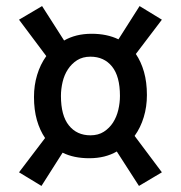

<svg xmlns="http://www.w3.org/2000/svg" viewBox="-20 -636 590 626"><path d="M360.8 -142.1 433.1 -29.8 507.8 -74.2 418.9 -192.9C432 -211.1 441.9 -231.5 448.7 -254.2C455.6 -276.8 459 -300.8 459 -326.2C459 -354.2 455.8 -379.3 449.5 -401.6C443.1 -423.9 434.2 -443.4 422.9 -460L507.8 -571.8L435.1 -616.2L366.2 -507.8C341.1 -519.9 312 -525.9 278.8 -525.9C261.2 -525.9 245 -524 230 -520.3C215 -516.5 201.3 -511.1 189 -503.9L117.2 -616.2L42 -571.8L130.9 -453.1C117.8 -434.9 107.9 -414.5 101.1 -391.8C94.2 -369.2 90.8 -345.2 90.8 -319.8C90.8 -291.8 94 -266.7 100.3 -244.4C106.7 -222.1 115.6 -202.6 127 -186L42 -74.2L115.2 -29.8L184.1 -138.2C208.5 -126.1 237.5 -120.1 271 -120.1C288.6 -120.1 304.9 -122 319.8 -125.7C334.8 -129.5 348.5 -134.9 360.8 -142.1ZM371.1 -323.2C371.1 -308.3 369.3 -293.1 365.7 -277.8C362.1 -262.5 356.4 -248.8 348.6 -236.6C340.8 -224.4 330.8 -214.4 318.6 -206.5C306.4 -198.7 291.8 -194.8 274.9 -194.8C245.3 -194.8 221.8 -205.6 204.6 -227.1C187.3 -248.5 178.7 -280.6 178.7 -323.2C178.7 -338.2 180.5 -353.4 184.1 -368.7C187.7 -384 193.4 -397.7 201.4 -409.9C209.4 -422.1 219.4 -432 231.4 -439.7C243.5 -447.3 258 -451.2 274.9 -451.2C304.5 -451.2 328 -440.5 345.2 -419.2C362.5 -397.9 371.1 -365.9 371.1 -323.2Z"/></svg>

Font: CodeNewRoman Nerd Font Mono
Style: Regular
Weight: 400
Monospace: yes
Designer: Sam Radian
Foundry: Code New Roman
Version: Version 2.00 November 29, 2014;Nerd Fonts 3.2.1